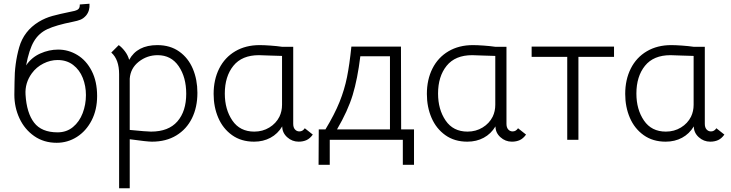

<svg xmlns="http://www.w3.org/2000/svg" viewBox="-20 -750 3919 1030"><path d="M57 -242 58 -310Q58 -409 83 -496.5Q108 -584 188 -633Q223 -654 261.5 -664.5Q300 -675 354 -686Q385 -691 397 -698.5Q409 -706 408 -726L460 -730Q463 -693 442 -667Q428 -651 412 -644.5Q396 -638 370 -633Q280 -615 234 -593.5Q188 -572 162 -528Q136 -484 120 -399Q149 -442 196 -463Q243 -484 292 -484Q347 -484 395 -455Q443 -426 472 -369.5Q501 -313 501 -235Q501 -161 471.5 -104Q442 -47 392.5 -15.5Q343 16 284 16Q215 16 163.5 -20Q112 -56 84.5 -115Q57 -174 57 -242ZM289 -428Q250 -428 212.5 -409Q175 -390 151 -357Q113 -305 117 -242Q123 -144 163 -92Q203 -40 289 -40Q337 -40 371.5 -68.5Q406 -97 423.5 -143Q441 -189 441 -240Q441 -289 424 -332Q407 -375 372.5 -401.5Q338 -428 289 -428Z M1039 -252Q1039 -175 1010 -116Q981 -57 926 -23.5Q871 10 795 10Q770 10 676 -3V260H619V-352Q619 -431 577 -468L617 -508Q634 -496 650 -475Q666 -454 673 -429Q716 -508 824 -508Q893 -508 941.5 -473.5Q990 -439 1014.5 -381Q1039 -323 1039 -252ZM979 -247Q979 -336 938.5 -395Q898 -454 826 -454Q769 -454 724.5 -419Q680 -384 676 -328V-53Q768 -44 790 -44Q884 -44 931.5 -98.5Q979 -153 979 -247Z M1126 -246Q1126 -323 1156 -382.5Q1186 -442 1242 -475Q1298 -508 1373 -508Q1396 -508 1431 -505.5Q1466 -503 1493 -499H1553V-86Q1553 -66 1562.5 -55.5Q1572 -45 1586 -45Q1604 -45 1615 -62L1658 -28Q1643 -7 1624.5 1.5Q1606 10 1582 10Q1547 10 1520.5 -14Q1494 -38 1494 -72Q1470 -32 1431 -11Q1392 10 1343 10Q1274 10 1225 -25Q1176 -60 1151 -118Q1126 -176 1126 -246ZM1479 -124Q1493 -153 1493 -188V-450L1427 -452L1369 -454Q1278 -454 1232 -397Q1186 -340 1186 -248Q1186 -163 1226.5 -103.5Q1267 -44 1344 -44Q1389 -44 1425 -66Q1461 -88 1479 -124Z M2141 134V0H1749V134H1689L1690 -56H1726Q1775 -137 1801.5 -203Q1828 -269 1841.5 -336Q1855 -403 1865 -500H2131L2132 -56H2201V134ZM1788 -56H2072V-448H1913Q1898 -326 1872 -240.5Q1846 -155 1788 -56Z M2270 -246Q2270 -323 2300 -382.5Q2330 -442 2386 -475Q2442 -508 2517 -508Q2540 -508 2575 -505.5Q2610 -503 2637 -499H2697V-86Q2697 -66 2706.5 -55.5Q2716 -45 2730 -45Q2748 -45 2759 -62L2802 -28Q2787 -7 2768.5 1.5Q2750 10 2726 10Q2691 10 2664.5 -14Q2638 -38 2638 -72Q2614 -32 2575 -11Q2536 10 2487 10Q2418 10 2369 -25Q2320 -60 2295 -118Q2270 -176 2270 -246ZM2623 -124Q2637 -153 2637 -188V-450L2571 -452L2513 -454Q2422 -454 2376 -397Q2330 -340 2330 -248Q2330 -163 2370.5 -103.5Q2411 -44 2488 -44Q2533 -44 2569 -66Q2605 -88 2623 -124Z M3023 -445H2832V-500H3274V-445H3083V0H3023Z M3334 -246Q3334 -323 3364 -382.5Q3394 -442 3450 -475Q3506 -508 3581 -508Q3604 -508 3639 -505.5Q3674 -503 3701 -499H3761V-86Q3761 -66 3770.5 -55.5Q3780 -45 3794 -45Q3812 -45 3823 -62L3866 -28Q3851 -7 3832.5 1.5Q3814 10 3790 10Q3755 10 3728.5 -14Q3702 -38 3702 -72Q3678 -32 3639 -11Q3600 10 3551 10Q3482 10 3433 -25Q3384 -60 3359 -118Q3334 -176 3334 -246ZM3687 -124Q3701 -153 3701 -188V-450L3635 -452L3577 -454Q3486 -454 3440 -397Q3394 -340 3394 -248Q3394 -163 3434.5 -103.5Q3475 -44 3552 -44Q3597 -44 3633 -66Q3669 -88 3687 -124Z"/></svg>

Font: Bellota
Style: Regular
Weight: 400
Designer: Kemie Guaida
Foundry: Kemie Guaida
Version: Version 4.001